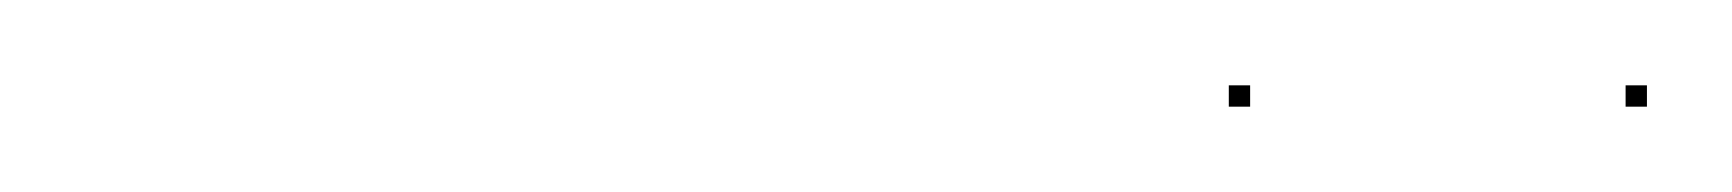

<svg xmlns="http://www.w3.org/2000/svg" viewBox="-20 -563 406 45"><path d="M361 -538V-543H366V-538ZM268 -538V-543H273V-538Z"/></svg>

Font: FRB American Cursive Just Beginnings
Style: Italic
Weight: 400
Italic angle: -25°
Version: Version 2.0;Modular Font Editor K font №1